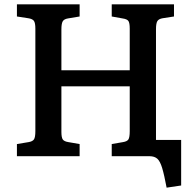

<svg xmlns="http://www.w3.org/2000/svg" viewBox="-20 -720 892 885"><path d="M748 145Q737 86 727.5 54.5Q718 23 705 11.5Q692 0 669 0H495V-56L547 -65Q566 -68 572 -77.5Q578 -87 578 -116V-322H263V-112Q263 -86 269.5 -77Q276 -68 295 -65L347 -56V0H58V-56L112 -65Q130 -68 136.5 -77.5Q143 -87 143 -116V-588Q143 -614 136.5 -623.5Q130 -633 110 -636L58 -644V-700H347V-644L293 -635Q275 -632 269 -621.5Q263 -611 263 -584V-396H578V-588Q578 -614 572 -623Q566 -632 545 -635L495 -644V-700H782V-644L730 -636Q712 -633 705.5 -623Q699 -613 699 -585V-75H815V135Z"/></svg>

Font: Literata Medium
Style: Regular
Weight: 500
Designer: Latin by Veronika Burian and Jose Scaglione. Greek by Irene Vlachou. Cyrillic by Vera Evstafieva.
Foundry: TypeTogether
Version: Version 3.103; ttfautohint (v1.8.4.7-5d5b);gftools[0.9.29]